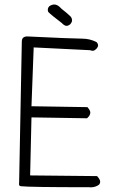

<svg xmlns="http://www.w3.org/2000/svg" viewBox="-20 -843 540 843"><path d="M362.3 -323.7Q376.5 -336.4 376.5 -348.1Q376.5 -349.6 376 -352.8Q375.5 -356 372.3 -361.3Q369.1 -366.7 363.8 -372.6L118.2 -376.5L127.9 -634.8L375.5 -622.6Q382.3 -620.1 385.3 -620.1Q388.2 -620.1 389.2 -620.1Q395.5 -621.1 401.9 -627.4Q410.6 -636.2 410.6 -644Q410.6 -650.9 403.8 -658.2Q374.5 -673.3 340.8 -673.3Q302.2 -673.3 97.7 -683.1Q86.4 -682.1 81.1 -676.8Q75.7 -671.4 75.7 -658.2Q75.7 -657.2 75.7 -656.7V-656.2L64 -42Q63.5 -38.6 63.5 -35.6Q63.5 -32.7 64 -31.2Q64.9 -26.4 71.8 -25.4Q107.9 -21 370.1 -21H370.6Q375 -20.5 378.4 -20.5Q398.9 -20.5 415 -32.2Q419.9 -38.6 419.9 -44.4Q419.9 -55.2 406.2 -69.8L112.3 -72.8L118.2 -327.6ZM218.3 -823.2Q208 -823.2 196.8 -815.9Q189.9 -808.6 189.9 -800.3Q189.9 -795.4 191.9 -790.5Q205.6 -776.4 251 -742.2Q262.7 -729.5 272.5 -729.5Q279.8 -729.5 288.6 -736.8Q296.4 -746.1 296.4 -753.7Q296.4 -761.2 291.5 -769Q272.9 -787.1 251 -803.7Q247.6 -807.1 245.6 -809.1Q231.9 -823.2 218.3 -823.2Z"/></svg>

Font: NaikaiFont
Style: ExtraLight
Weight: 200
Version: Version 1.89